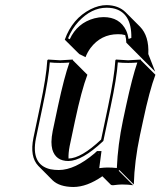

<svg xmlns="http://www.w3.org/2000/svg" viewBox="-20 -665 628 751"><path d="M469.7 -527.8Q455.6 -531.7 441.4 -531.2Q375 -531.2 334 -477.1Q321.8 -460.4 314.5 -441.4L290 -453.6L233.4 -509.8Q262.7 -592.3 334.5 -628.9Q366.7 -645 397 -645Q443.4 -644.5 471.2 -617.2L527.8 -560.5Q563.5 -523.9 560.1 -453.6L586.9 -384.8L530.3 -441.4L474.1 -498Q473.6 -514.2 469.7 -527.8ZM248 -44.9Q297.9 -45.9 375.5 -119.1L402.8 -249Q427.7 -366.2 431.2 -429.2L433.6 -432.1Q435.5 -432.1 481.4 -429.2L530.8 -432.1L531.2 -429.2L587.9 -372.6Q564.9 -312 539.6 -192.4L527.3 -135.3Q505.9 -34.2 503.4 56.6L446.8 0L444.3 2.9L501 59.6Q481.9 56.6 457 56.6Q444.8 56.6 421.9 59.6Q415.5 59.1 414.1 58.1L380.4 24.4Q320.3 66.4 266.6 66.4Q212.9 65.9 186 40.5L129.9 -16.1Q95.7 -51.8 110.8 -126L136.7 -249Q161.6 -366.2 165 -429.2L168 -432.1Q169.9 -432.1 215.3 -429.2L264.6 -432.1L265.1 -429.2L321.8 -372.6Q298.8 -312 273.4 -192.4L252.4 -93.3Q247.1 -65.4 248 -44.9ZM365.2 -62 365.7 -64H363.8ZM356.9 -71.8 359.9 -74.2H377L368.2 -7.3Q388.2 -9.8 400.4 -9.8Q419.4 -9.8 437 -7.8Q440.9 -99.1 460.9 -193.8L473.1 -251Q497.6 -364.3 517.1 -420.4Q500 -418.9 481.4 -418.9Q457.5 -418.9 440.9 -420.9Q436.5 -358.4 412.6 -247.1L384.3 -113.8L382.3 -111.8Q300.8 -35.6 247.6 -35.2Q197.8 -35.2 184.6 -80.6Q181.2 -94.2 181.2 -109.9Q181.6 -129.4 186 -151.9L207 -251Q231.4 -364.3 251.5 -420.4Q234.4 -418.9 215.3 -418.9Q191.4 -418.9 174.8 -420.9Q170.4 -358.9 146.5 -247.1L120.6 -124Q100.1 -20.5 177.7 -2.9Q192.9 0 210 0Q272.9 0 350.1 -65.4Q354 -69.3 356.9 -71.8ZM482.9 -512.7 493.7 -516.6Q495.6 -617.7 420.9 -632.8Q409.2 -634.8 397 -634.8Q337.9 -634.8 287.1 -580.6Q260.7 -551.8 246.1 -515.1L252.9 -511.7Q282.2 -575.2 349.1 -593.3Q367.7 -598.1 384.8 -598.1Q448.2 -598.1 473.6 -545.4Q480.5 -529.8 482.9 -512.7Z"/></svg>

Font: Linux Biolinum Shadow O
Style: Italic
Weight: 400
Italic angle: -12°
Designer: Philipp H. Poll
Foundry: Philipp H. Poll
Version: Version 0.6.2